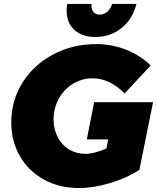

<svg xmlns="http://www.w3.org/2000/svg" viewBox="-20 -937 794 971"><path d="M456 -420H754L685 -78Q622 -37 537.5 -11.5Q453 14 380 14Q280 14 202 -29Q124 -72 80.5 -147.5Q37 -223 37 -318Q37 -429 94 -519.5Q151 -610 249.5 -662Q348 -714 467 -714Q547 -714 619 -685Q691 -656 742 -606L610 -464Q577 -499 535.5 -520Q494 -541 448 -541Q395 -541 349.5 -513.5Q304 -486 277.5 -438Q251 -390 251 -333Q251 -284 271.5 -244Q292 -204 329 -181.5Q366 -159 412 -159Q456 -159 518 -186L527 -232H419ZM484 -863Q506 -863 523 -878Q540 -893 547 -917H670Q651 -841 595 -795.5Q539 -750 462 -750Q395 -750 356 -786Q317 -822 317 -884Q317 -901 320 -917H443Q440 -893 451.5 -878Q463 -863 484 -863Z"/></svg>

Font: Gontserrat ExtraBold
Style: Italic
Weight: 800
Italic angle: -11.3°
Designer: Julieta Ulanovsky
Foundry: Julieta Ulanovsky
Version: Version 6.001